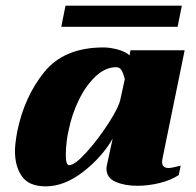

<svg xmlns="http://www.w3.org/2000/svg" viewBox="-20 -648 695 680"><path d="M212 -628H624L609 -553H197ZM33 -113Q33 -138 41 -182Q66 -305 136.5 -392.5Q207 -480 347 -480Q368 -480 395.5 -473Q423 -466 439 -452L442 -470H634L556 -89Q554 -79 554 -75Q554 -53 577 -53Q586 -53 599.5 -56.5Q613 -60 620 -61L613 -28Q586 -10 546 0Q506 10 466 10Q422 10 389.5 -4Q357 -18 357 -51Q357 -55 359 -65L379 -157Q341 -91 274.5 -39.5Q208 12 142 12Q83 12 58 -23Q33 -58 33 -113ZM407 -299 422 -368Q417 -388 410.5 -399Q404 -410 392 -410Q353 -410 318.5 -377.5Q284 -345 259 -293.5Q234 -242 223 -186Q219 -171 216 -145.5Q213 -120 213 -99Q213 -63 225 -63Q245 -63 286.5 -109Q328 -155 365 -212.5Q402 -270 407 -299Z"/></svg>

Font: Taviraj Black
Style: Italic
Weight: 900
Italic angle: -12°
Designer: Katatrad Team
Foundry: CadsonDemak
Version: Version 1.001